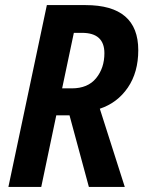

<svg xmlns="http://www.w3.org/2000/svg" viewBox="-20 -734 569 754"><path d="M270 -605H302Q390 -605 390 -525Q390 -467 357.5 -427Q325 -387 262 -387H224ZM142 0 201 -281H253L329 0H470L372 -307Q441 -330 482 -390Q523 -450 523 -537Q523 -714 316 -714H164L13 0Z"/></svg>

Font: Noto Sans UI SemiCondensed
Style: Bold Italic
Weight: 700
Width: 4
Designer: Monotype Design Team
Foundry: Monotype Imaging Inc.
Version: 1.001